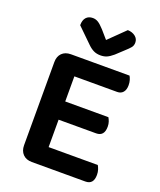

<svg xmlns="http://www.w3.org/2000/svg" viewBox="-152 -925 848 1020"><g transform="rotate(20 272.5 -414.5)"><path d="M152 2Q120 2 101.5 -17Q83 -36 83 -68V-538Q83 -570 101.5 -588.5Q120 -607 152 -607H483Q488 -599 492 -586Q496 -573 496 -557Q496 -531 484 -517Q472 -503 451 -503H209V-361H453Q458 -353 462.5 -340.5Q467 -328 467 -312Q467 -258 421 -258H209V-103H487Q492 -95 496.5 -81.5Q501 -68 501 -52Q501 2 455 2ZM392 -831Q418 -830 435 -816.5Q452 -803 452 -782Q452 -765 442.5 -753.5Q433 -742 414 -725L371 -685Q351 -668 335.5 -661.5Q320 -655 301 -655Q278 -655 261 -663.5Q244 -672 228 -688L145 -769Q145 -798 158.5 -813Q172 -828 196 -828Q212 -828 226 -819.5Q240 -811 261 -788L301 -742Z"/></g></svg>

Font: Baloo Tammudu 2 SemiBold
Style: Regular
Weight: 600
Designer: Maithili Shingre, Omkar Shende and Ek Type
Foundry: Ek Type
Version: Version 1.640;hotconv 1.0.111;makeotfexe 2.5.65597; ttfautoh